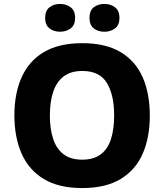

<svg xmlns="http://www.w3.org/2000/svg" viewBox="-20 -944 834 974"><path d="M397 10Q278 10 202 -36Q126 -82 89.5 -165Q53 -248 53 -359Q53 -470 90 -552.5Q127 -635 203 -680Q279 -725 398 -725Q516 -725 592 -679.5Q668 -634 704 -551.5Q740 -469 740 -358Q740 -247 704 -164.5Q668 -82 592 -36Q516 10 397 10ZM397 -134Q455 -134 491 -161Q527 -188 543 -238.5Q559 -289 559 -358Q559 -463 522 -523.5Q485 -584 398 -584Q339 -584 303 -556.5Q267 -529 250 -478.5Q233 -428 233 -358Q233 -289 250 -238.5Q267 -188 303 -161Q339 -134 397 -134ZM209 -853Q209 -890 231 -907Q253 -924 285 -924Q316 -924 338.5 -907Q361 -890 361 -853Q361 -817 338.5 -800Q316 -783 285 -783Q253 -783 231 -800Q209 -817 209 -853ZM434 -853Q434 -890 455.5 -907Q477 -924 510 -924Q541 -924 563.5 -907Q586 -890 586 -853Q586 -817 563.5 -800Q541 -783 510 -783Q477 -783 455.5 -800Q434 -817 434 -853Z"/></svg>

Font: Noto Sans Symbols ExtraBold
Style: Regular
Weight: 800
Version: Version 2.002